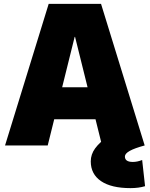

<svg xmlns="http://www.w3.org/2000/svg" viewBox="-20 -750 772 990"><path d="M6 0 231 -730H501L726 0H506L367 -560H365L226 0ZM171 -135V-300H561V-135ZM653 220Q554 220 501 184Q448 148 448 82Q448 46 470.5 15Q493 -16 543 -52L726 0Q674 14 649 28Q624 42 624 57Q624 85 665 85Q688 85 713 75L728 210Q695 220 653 220Z"/></svg>

Font: M PLUS 1 Black
Style: Regular
Weight: 900
Designer: Coji Morishita
Foundry: UNDERFOREST DESIGN
Version: Version 1.001